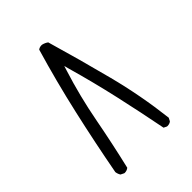

<svg xmlns="http://www.w3.org/2000/svg" viewBox="-205 -818 910 910"><g transform="rotate(-45 250.0 -362.5)"><path d="M89.4 -8.8Q103.5 -8.8 114.7 -17.6Q145.5 -148.4 170.7 -281.7Q195.8 -415 237.3 -546.4L244.6 -569.8L251 -545.9Q287.6 -417 316.7 -287.8Q345.7 -158.7 370.6 -30.3L385.7 -22.9Q387.7 -22.5 389.6 -22.5Q403.8 -22.5 413.1 -30.3L421.4 -46.4Q401.9 -213.4 360.1 -375.2Q318.4 -537.1 270 -702.6Q258.3 -711.4 242.7 -715.3Q240.2 -715.8 238.3 -715.8Q224.6 -715.8 215.3 -708.5Q167 -544.9 129.2 -377.9Q91.3 -210.9 60.1 -43Q62 -28.8 69.3 -17.6L85.9 -9.3Q87.9 -8.8 89.4 -8.8Z"/></g></svg>

Font: Bakudai
Style: ExtraLight
Weight: 200
Version: Version 1.48